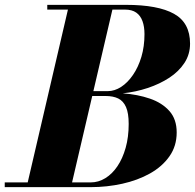

<svg xmlns="http://www.w3.org/2000/svg" viewBox="-68 -770 802 790"><path d="M-48.5 0V-19.5H46L211.5 -730.5H126.5V-750H450.5Q582 -750 648 -713.2Q714 -676.5 714 -590.5Q714 -546.5 691 -511.2Q668 -476 628.8 -450.2Q589.5 -424.5 540 -408Q490.5 -391.5 437 -386Q498.5 -381.5 548.8 -364.2Q599 -347 629 -313.2Q659 -279.5 659 -225Q659 -169 629.2 -126.8Q599.5 -84.5 549 -56.2Q498.5 -28 435.2 -14Q372 0 305.5 0ZM228.5 -19.5H305.5Q337 -19.5 365.2 -36.8Q393.5 -54 415 -85.8Q436.5 -117.5 449 -161.8Q461.5 -206 461.5 -260Q461.5 -304.5 450.5 -329.5Q439.5 -354.5 418.5 -364.8Q397.5 -375 366.5 -375H291L295.5 -395H375Q403.5 -395 430.5 -412.5Q457.5 -430 479.2 -461.8Q501 -493.5 513.8 -536.2Q526.5 -579 526.5 -629.5Q526.5 -660.5 518.2 -683.2Q510 -706 492.5 -718.2Q475 -730.5 446.5 -730.5H394.5Z"/></svg>

Font: Bodoni Moda 11pt ExtraBold
Style: Italic
Weight: 800
Italic angle: -13°
Version: Version 2.004